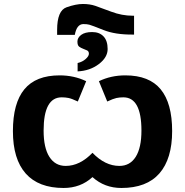

<svg xmlns="http://www.w3.org/2000/svg" viewBox="-20 -935 930 965"><path d="M370.1 -576.2V-618.2Q394.5 -624 410.6 -638.4Q426.8 -652.8 426.8 -665Q426.8 -677.2 417.7 -681.6Q408.7 -686 397.9 -689.9Q387.2 -693.8 378.2 -700.2Q369.1 -706.5 369.1 -726.1Q369.1 -745.6 388.2 -759.8Q407.2 -773.9 443.4 -773.9Q479.5 -773.9 500.2 -752.2Q521 -730.5 521 -688.5Q521 -646.5 476.6 -612.8Q432.1 -579.1 370.1 -576.2ZM653.8 -856V-761.2H646Q558.6 -760.7 500 -784.2Q441.4 -807.6 429.2 -810.8Q417 -814 399.4 -814Q365.7 -814 356 -759.8H267.1V-784.2Q267.1 -881.8 314.5 -898.4Q361.8 -915 396.5 -915Q431.2 -915 458.5 -905.8Q485.8 -896.5 539.3 -876.2Q592.8 -856 647 -856ZM299.8 9.8Q173.8 9.8 109.4 -62.7Q44.9 -135.3 44.9 -275.9Q44.9 -416.5 102.5 -486.3Q160.2 -556.2 279.8 -556.2Q352.5 -556.2 413.1 -526.9L371.1 -424.8Q340.3 -439.5 324.2 -442.6Q308.1 -445.8 290 -445.8Q199.2 -445.8 199.2 -278.8Q199.2 -191.9 228.3 -146.5Q257.3 -101.1 310.1 -101.1Q381.3 -101.1 444.8 -167Q508.3 -101.1 580.1 -101.1Q633.3 -101.1 662.1 -146.7Q690.9 -192.4 690.9 -278.8Q690.9 -445.8 600.1 -445.8Q581.1 -445.8 565.2 -442.4Q549.3 -439 519 -424.8L477.1 -526.9Q537.6 -556.2 609.9 -556.2Q730 -556.2 787.6 -486.1Q845.2 -416 845.2 -276.4Q845.2 -136.7 781.2 -63.5Q717.3 9.8 589.8 9.8Q505.4 9.8 444.8 -44.9Q385.3 9.8 299.8 9.8Z"/></svg>

Font: NotoSans-Bold
Style: Bold
Weight: 700
Designer: Monotype Design team
Foundry: Monotype Imaging Inc.
Version: Version 1.04